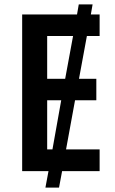

<svg xmlns="http://www.w3.org/2000/svg" viewBox="-20 -780 526 875"><path d="M434 0V-99H281L322 -323H419V-421H340L376 -616H434V-714H394L402 -760H339L331 -714H81V0H201L187 75H249L263 0ZM195 -421V-616H313L277 -421ZM195 -99V-323H259L219 -99Z"/></svg>

Font: Noto Sans UI SemiCondensed Medium
Style: Regular
Weight: 500
Width: 4
Designer: Monotype Design Team
Foundry: Monotype Imaging Inc.
Version: Version 1.901